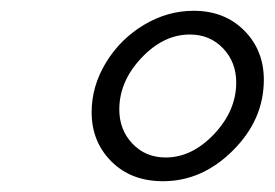

<svg xmlns="http://www.w3.org/2000/svg" viewBox="-20 -730 509 356"><path d="M338.9 -710Q396.5 -710 432.9 -673.3Q469.2 -636.7 469.2 -582Q469.2 -508.3 412.1 -451.2Q355 -394 282.2 -394Q223.1 -394 186.5 -430.7Q149.9 -467.3 149.9 -522Q149.9 -570.3 176.5 -614Q203.1 -657.7 246.8 -683.8Q290.5 -710 338.9 -710ZM287.1 -438Q335.9 -438 377 -481.4Q418 -524.9 418 -577.1Q418 -614.7 393.6 -640.4Q369.1 -666 332 -666Q283.2 -666 242.2 -622.6Q201.2 -579.1 201.2 -526.9Q201.2 -489.3 225.6 -463.6Q250 -438 287.1 -438Z"/></svg>

Font: Redaction
Style: Italic
Weight: 400
Designer: Jeremy Mickel / Forest Young
Foundry: MCKL
Version: Version 2.001;hotconv 1.0.113;makeotfexe 2.5.65598 DEVELOPME